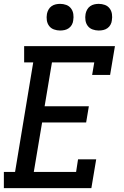

<svg xmlns="http://www.w3.org/2000/svg" viewBox="-21 -974 641 994"><path d="M-1 0V-84H57L151 -651H104V-735H574L549 -586H456L467 -651H248L210 -424H439L425 -340H197L154 -84H373L383 -149H477L452 0ZM490 -816Q474 -816 458.5 -821.5Q443 -827 433.5 -839.5Q424 -852 421.5 -868.5Q419 -885 422 -902Q424 -913 430 -924Q436 -935 446 -942Q456 -949 467.5 -951.5Q479 -954 490 -954Q507 -954 522 -948.5Q537 -943 546.5 -930.5Q556 -918 558.5 -901.5Q561 -885 558 -868Q557 -857 551 -846Q545 -835 535 -828Q525 -821 513.5 -818.5Q502 -816 490 -816ZM290 -816Q274 -816 258.5 -821.5Q243 -827 233.5 -839.5Q224 -852 221.5 -868.5Q219 -885 222 -902Q224 -913 230 -924Q236 -935 246 -942Q256 -949 267.5 -951.5Q279 -954 290 -954Q307 -954 322 -948.5Q337 -943 346.5 -930.5Q356 -918 358.5 -901.5Q361 -885 358 -868Q357 -857 351 -846Q345 -835 335 -828Q325 -821 313.5 -818.5Q302 -816 290 -816Z"/></svg>

Font: Iosevka Slab Medium Extended
Style: Italic
Weight: 500
Width: 7
Italic angle: -9°
Monospace: yes
Designer: Belleve Invis
Foundry: Belleve Invis
Version: Version 11.1.0; ttfautohint (v1.8.3)